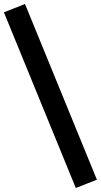

<svg xmlns="http://www.w3.org/2000/svg" viewBox="-22 -825 505 960"><path d="M357 115 -2.5 -763.5 103 -805 462.5 73.5Z"/></svg>

Font: Geologica Cursive Medium
Style: Regular
Weight: 500
Designer: Sindre Bremnes, Frode Helland
Foundry: Monokrom Skriftforlag AS
Version: Version 1.010;gftools[0.9.28]